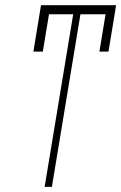

<svg xmlns="http://www.w3.org/2000/svg" viewBox="-20 -732 475 752"><path d="M434.7 -711.6 429 -676.1 404.8 -529.8H369.3L393.5 -676.1H295.1L183.2 0H154.8L266.7 -676.1H171.9L147.7 -529.8H110.8L140.6 -711.6Z"/></svg>

Font: Inter Thin  BETA
Style: Italic
Weight: 100
Italic angle: -9.39999°
Designer: Rasmus Andersson
Foundry: rsms
Version: Version 3.011;git-f93a4a705